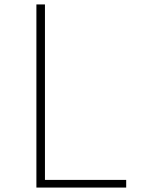

<svg xmlns="http://www.w3.org/2000/svg" viewBox="-20 -845 660 865"><path d="M144 0H548.5V-34.5H182.5V-825H144Z"/></svg>

Font: Spartan ExtraLight
Style: Regular
Weight: 200
Designer: Matt Bailey, Mirko Velimirovic
Foundry: Matt Bailey
Version: Version 1.003; ttfautohint (v1.8.3)